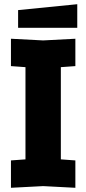

<svg xmlns="http://www.w3.org/2000/svg" viewBox="-20 -888 410 912"><path d="M32 4V-126L101 -131V-569L32 -574V-704L185 -696L338 -704V-574L269 -569V-131L338 -126V4L185 -4ZM66 -756V-840L347 -868V-756Z"/></svg>

Font: Tektur SemiCondensed
Style: Bold
Weight: 700
Width: 4
Designer: Adam Jagosz
Foundry: Adam Jagosz
Version: Version 1.005;gftools[0.9.30]